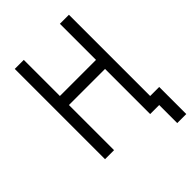

<svg xmlns="http://www.w3.org/2000/svg" viewBox="-220 -720 940 940"><g transform="rotate(-45 250.0 -250.0)"><path d="M437.5 0Q437.5 0 437.5 125H500V-62.5H437.5V-625H375Q375 -625 375 -375H125Q125 -375 125 -625H62.5Q62.5 -625 62.5 0H125V-312.5H375V0Z"/></g></svg>

Font: CalcUnifontExMono
Style: Regular
Weight: 500
Version: Version 15.0.06